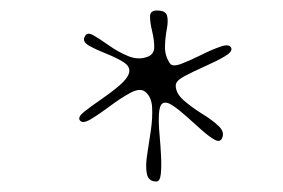

<svg xmlns="http://www.w3.org/2000/svg" viewBox="-20 -488 540 366"><path d="M315 -325Q315 -310 330.5 -296.5Q346 -283 365.5 -271Q385 -259 397 -247.5Q409 -236 403 -224Q399 -216 388.5 -222Q378 -228 364 -240.5Q350 -253 335.5 -266Q321 -279 309 -287Q297 -295 290 -291Q284 -287 283 -271Q282 -255 284 -233Q286 -211 287 -190.5Q288 -170 286.5 -156Q285 -142 278 -142Q263 -142 260 -156.5Q257 -171 260.5 -193Q264 -215 267.5 -239Q271 -263 270 -283Q269 -303 257 -313Q247 -321 228.5 -311Q210 -301 190 -286Q170 -271 153.5 -261Q137 -251 132 -259Q128 -265 140.5 -275Q153 -285 172 -298Q191 -311 207 -324.5Q223 -338 226 -349Q229 -361 215.5 -369.5Q202 -378 183 -385.5Q164 -393 150.5 -400.5Q137 -408 141 -417Q145 -428 157.5 -421Q170 -414 187.5 -401.5Q205 -389 224.5 -381Q244 -373 262 -380Q274 -385 274 -398.5Q274 -412 270 -428.5Q266 -445 266 -456.5Q266 -468 279 -468Q296 -468 298.5 -458Q301 -448 298 -432.5Q295 -417 294.5 -399.5Q294 -382 304 -367Q309 -360 326 -366.5Q343 -373 364 -383.5Q385 -394 401.5 -399.5Q418 -405 421 -396Q423 -389 407.5 -380Q392 -371 370.5 -361.5Q349 -352 332 -343Q315 -334 315 -325Z"/></svg>

Font: Holi Hai
Style: Regular
Weight: 400
Designer: Dr Anirban Mitra
Foundry: Dr Anirban Mitra
Version: Version 0.5